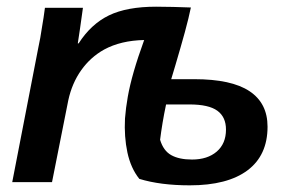

<svg xmlns="http://www.w3.org/2000/svg" viewBox="-20 -552 864 582"><path d="M453.1 -531.7Q476.6 -531.7 504.9 -531Q533.2 -530.3 558.6 -529.3Q552.2 -498 540.3 -454.3Q528.3 -410.6 511.7 -354.5L499 -312H568.8Q681.6 -312 736.3 -275.6Q791 -239.3 791 -168Q791 -81.1 730.2 -35.6Q669.4 9.8 555.2 9.8Q466.3 9.8 402.3 -9.8Q376.5 -42 366.2 -89.8Q356 -137.7 358.9 -192.9Q361.3 -224.6 367.4 -259Q373.5 -293.5 385.5 -335.2Q397.5 -377 417 -430.7Q346.2 -429.2 295.9 -401.9Q254.4 -378.9 226.3 -339.4Q198.2 -299.8 187 -248L137.7 0H17.1L95.7 -405.3Q99.1 -421.4 102.1 -437.5Q105 -453.6 107.4 -470.2Q112.3 -498 116.2 -528.3H231.4Q226.6 -493.2 222.7 -466.3Q218.8 -439.5 215.8 -420.4H218.3Q255.9 -479 310.3 -505.4Q364.7 -531.7 453.1 -531.7ZM465.3 -128.4Q475.1 -95.2 499 -81.8Q522.9 -68.4 562 -68.4Q608.9 -68.4 637 -92.5Q665 -116.7 665 -159.2Q665 -197.3 638.9 -216.3Q612.8 -235.4 554.2 -235.4H483.4Q477.1 -205.6 472.7 -179Q468.3 -152.3 465.3 -128.4Z"/></svg>

Font: Arimo SemiBold
Style: Italic
Weight: 600
Italic angle: -12°
Version: Version 1.33